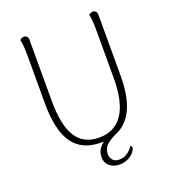

<svg xmlns="http://www.w3.org/2000/svg" viewBox="-153 -807 953 1081"><g transform="rotate(-20 323.0 -266.5)"><path d="M414 -4Q373 15 353.5 35Q334 55 334 84Q334 108 347 122.5Q360 137 386 137Q414 137 436 121Q458 105 469 85Q480 93 477 105Q464 133 437 148.5Q410 164 378 164Q344 164 319.5 145Q295 126 295 90Q295 42 339 12H322Q208 12 153.5 -65Q99 -142 99 -304V-594Q99 -656 91 -686Q102 -697 116 -697Q127 -697 133.5 -689.5Q140 -682 140 -669V-304Q140 -157 184.5 -87.5Q229 -18 322 -18Q416 -18 464 -90.5Q512 -163 512 -304V-594Q512 -661 504 -686Q515 -697 529 -697Q540 -697 546.5 -689.5Q553 -682 553 -669V-304Q553 -61 414 -4Z"/></g></svg>

Font: Arima Madurai ExtraLight
Style: Regular
Weight: 275
Designer: Joana Correia and Natanael Gama
Foundry: NDISCOVER
Version: Version 1.020